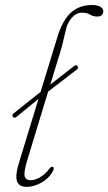

<svg xmlns="http://www.w3.org/2000/svg" viewBox="-20 -738 432 766"><path d="M31 -272.5Q26.5 -280.5 36 -287L142 -371.5L210 -593.5Q230 -658 263.5 -688Q297 -718 346.5 -718Q370 -718 381 -710.5Q392 -703 392 -693.5Q392 -684.5 386.2 -678.2Q380.5 -672 367.5 -672Q351.5 -672 339.2 -679.8Q327 -687.5 306.5 -687.5Q284.5 -687.5 266.2 -667Q248 -646.5 242.5 -617.5Q237 -596.5 233 -578Q229 -559.5 222 -535.5L180.5 -400.5L275.5 -474.5Q285.5 -481.5 290 -473Q294 -465.5 284.5 -459L172 -372.5L90 -103Q74.5 -52.5 78.2 -35.8Q82 -19 102 -19Q119.5 -19 139.8 -30.8Q160 -42.5 178 -66Q183.5 -73.5 189.5 -72.5Q196.5 -71 193.5 -61Q181.5 -32 149.8 -12.2Q118 7.5 86 7.5Q56 7.5 47.8 -15Q39.5 -37.5 57.5 -94.5L133.5 -343.5L45 -271Q35.5 -265 31 -272.5Z"/></svg>

Font: Fraunces 72pt Soft Thin
Style: Italic
Weight: 100
Italic angle: -16°
Version: Version 1.000;[0bf87f6ff]